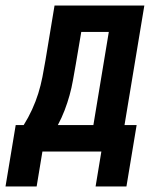

<svg xmlns="http://www.w3.org/2000/svg" viewBox="-67 -550 587 697"><path d="M-47 127 -10 -96H19Q36 -123 49.5 -152.5Q63 -182 72 -211Q81 -240 87 -270.5Q93 -301 98 -331L131 -530H457L385 -96H429L392 127H280L301 0H87L66 127ZM143 -96H272L328 -434H228L208 -316Q203 -288 198 -259.5Q193 -231 185.5 -204Q178 -177 167.5 -149.5Q157 -122 143 -96Z"/></svg>

Font: Iosevka Curly Oblique
Style: Bold
Weight: 700
Italic angle: -9°
Monospace: yes
Designer: Belleve Invis
Foundry: Belleve Invis
Version: Version 11.1.0; ttfautohint (v1.8.3)